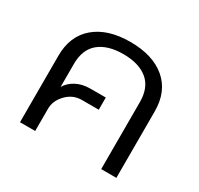

<svg xmlns="http://www.w3.org/2000/svg" viewBox="-123 -698 875 846"><g transform="rotate(30 315.0 -275.0)"><path d="M69.8 0V-337.9Q69.8 -439 135.3 -494.4Q200.7 -549.8 314.9 -549.8Q429.7 -549.8 494.9 -494.4Q560.1 -439 560.1 -337.9V0H482.9V-340.8Q482.9 -415 438.5 -451.4Q394 -487.8 314.9 -487.8Q235.8 -487.8 191.4 -451.4Q147 -415 147 -340.8V-224.1Q162.1 -250.5 192.6 -266.8Q223.1 -283.2 264.2 -283.2H342.8V-221.2H256.8Q211.4 -221.2 179.2 -187.5Q147 -153.8 147 -113.8V0Z"/></g></svg>

Font: Prompt Light
Style: Regular
Weight: 300
Designer: Katatrad Team
Foundry: CadsonDemak
Version: Version 1.000;PS 001.000;hotconv 1.0.88;makeotf.lib2.5.64775